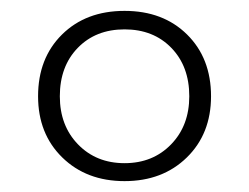

<svg xmlns="http://www.w3.org/2000/svg" viewBox="-20 -730 458 353"><path d="M50 -553Q50 -623 94 -666.5Q138 -710 209 -710Q280 -710 324 -666.5Q368 -623 368 -553Q368 -484 323.5 -440.5Q279 -397 209 -397Q139 -397 94.5 -440.5Q50 -484 50 -553ZM328 -553Q328 -608 295 -642Q262 -676 209 -676Q156 -676 123 -642Q90 -608 90 -553Q90 -499 123.5 -464.5Q157 -430 209 -430Q261 -430 294.5 -464.5Q328 -499 328 -553Z"/></svg>

Font: Fahkwang Light
Style: Regular
Weight: 300
Version: Version 1.000; ttfautohint (v1.6)